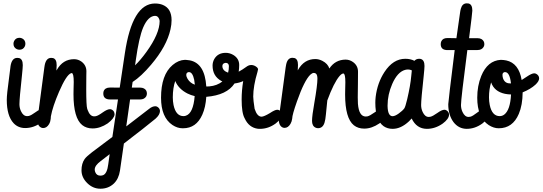

<svg xmlns="http://www.w3.org/2000/svg" viewBox="-20 -768 3244 1148"><path d="M116.2 -378.4Q116.2 -364.3 111.3 -317.4Q96.2 -178.7 96.2 -145Q96.2 -122.6 105.5 -103Q119.1 -73.7 142.1 -73.7Q147 -73.7 152.3 -74.7Q166.5 -78.1 193.4 -97.7Q219.7 -117.2 235.8 -117.2Q242.7 -117.2 249.5 -112.3Q263.2 -102.5 263.2 -86.4Q261.2 -61.5 224.6 -33.7Q179.7 -2.4 130.4 -2.4Q88.9 -2.4 61.5 -31.2Q20.5 -75.2 20.5 -170.9Q20.5 -203.6 33.7 -298.8Q39.6 -343.3 42 -364.3Q42.5 -368.7 43 -373Q50.8 -421.9 83 -421.9Q88.4 -421.9 93.8 -420.9Q116.2 -415.5 116.2 -378.4ZM60.5 -506.3Q60.5 -515.1 64.5 -522.9Q74.2 -542 96.2 -542Q105 -542 112.8 -538.1Q131.8 -528.3 131.8 -506.3Q131.8 -497.6 127.9 -489.7Q118.2 -470.7 96.2 -470.7Q87.4 -470.7 79.6 -474.6Q60.5 -484.4 60.5 -506.3Z M203.6 -50.8Q203.6 -50.8 245.1 -364.3Q246.1 -372.6 247.6 -379.9Q256.3 -421.9 285.6 -421.9Q291 -421.9 296.4 -420.9Q318.8 -415.5 318.8 -378.4Q318.8 -373 317.9 -359.9Q317.4 -351.1 317.4 -346.2Q318.4 -348.1 319.8 -350.1Q356 -414.1 422.9 -414.1Q446.8 -414.1 466.8 -399.9Q496.6 -377.9 496.6 -341.8Q496.6 -335.9 496.1 -314Q495.6 -264.2 495.6 -234.9Q495.6 -135.3 501.5 -117.7Q502.9 -113.8 504.4 -109.4Q518.1 -72.3 543 -72.3Q547.4 -72.3 552.7 -73.2Q567.4 -76.2 594.7 -96.2Q621.6 -115.2 637.7 -115.2Q644 -115.2 649.9 -111.8Q665 -103 665 -83Q662.1 -59.1 624 -30.3Q579.1 0 533.7 0Q497.1 0 471.7 -20Q419.4 -62 419.4 -204.1Q419.4 -214.4 419.9 -237.3Q420.9 -261.2 420.9 -277.3Q420.9 -329.6 409.2 -331.1Q407.2 -331.1 404.3 -330.1Q376.5 -319.8 333 -219.2Q294.9 -130.9 284.2 -72.3L283.2 -58.1Q281.7 -40.5 273.4 -25.9Q259.3 -2.4 238.3 -2.4Q232.4 -2.4 226.6 -4.9Q203.6 -15.6 203.6 -50.8Z M637.7 -244.6Q638.2 -244.6 642.6 -244.6Q672.4 -244.1 695.8 -244.1L726.6 -449.7Q771 -746.6 906.2 -747.1Q933.1 -747.1 953.1 -738.8Q1005.9 -717.3 1005.9 -647.5Q1005.9 -621.6 999.5 -593.3Q977.1 -491.2 883.3 -380.9Q824.2 -311 772.9 -277.8L768.1 -244.1H818.4Q830.6 -244.1 840.3 -239.3Q858.4 -230 858.4 -208.5Q858.4 -199.7 854 -191.4Q842.8 -173.3 817.9 -173.3H757.8L734.9 -12.2Q862.8 -109.4 871.6 -117.2Q891.1 -132.8 909.2 -132.8Q915.5 -132.8 922.4 -128.4Q936.5 -118.7 936.5 -103.5Q936 -81.5 909.7 -58.1Q857.9 -15.1 720.7 90.3L697.3 252.4Q689.9 301.3 660.6 329.6Q627.9 360.4 580.1 360.4Q535.6 360.4 501.5 326.7Q467.3 293 467.3 250.5Q467.3 209.5 486.3 182.6Q497.6 167 530.3 142.1Q530.8 141.6 533.7 139.6Q565.4 115.7 651.9 50.8L685.5 -173.3H637.7Q633.3 -173.3 629.4 -173.8Q597.7 -177.7 597.7 -208.5Q597.7 -215.8 599.6 -222.2Q607.9 -244.6 637.7 -244.6ZM907.2 -673.3Q865.7 -671.9 836.4 -604.5Q811 -544.9 792 -408.7Q789.1 -385.3 787.6 -377.4Q820.3 -408.7 855.5 -457.5Q934.6 -566.9 934.6 -642.6Q934.6 -646.5 932.6 -651.9Q925.3 -673.3 907.2 -673.3ZM627.4 213.4Q627.4 213.4 635.7 153.8Q585 192.4 582 195.3Q546.9 221.2 546.4 245.1Q546.4 253.4 549.3 260.7Q557.6 282.2 580.1 282.2Q588.9 282.2 596.7 279.3Q620.6 269.5 627.4 213.4Z M1087.4 -410.2 1094.7 -409.7Q1105 -409.2 1114.7 -407.2Q1204.6 -389.6 1213.4 -251H1219.7Q1225.6 -251 1231.9 -251.5Q1277.3 -255.4 1309.6 -280.8Q1306.2 -282.2 1302.2 -284.7Q1251 -313.5 1251 -376Q1251 -396.5 1261.2 -415Q1282.7 -452.1 1329.6 -452.1Q1353.5 -452.1 1375 -439.5Q1410.2 -418 1410.2 -379.4Q1410.2 -359.9 1407.2 -339.4Q1426.3 -349.1 1459 -372.6Q1468.3 -378.9 1481 -379.4Q1496.6 -379.4 1509.8 -370.6Q1522.9 -361.8 1522.9 -353.5Q1522.9 -350.6 1519.5 -337.9Q1494.1 -253.9 1494.1 -190.4Q1494.1 -170.9 1502.4 -117.2Q1502.4 -116.7 1502.9 -116.2Q1517.6 -70.3 1544.4 -70.3Q1559.6 -71.3 1593.8 -91.8Q1623.5 -111.8 1638.2 -111.8Q1645.5 -111.8 1652.8 -106.9Q1666 -97.7 1666 -84.5Q1664.6 -57.6 1627.9 -29.3Q1584 2.4 1534.7 2.4Q1528.8 2.4 1522.5 2Q1468.3 -4.9 1442.9 -60.5Q1424.8 -92.3 1424.8 -172.9Q1424.8 -227.1 1434.1 -283.2Q1411.6 -272.5 1382.3 -269Q1336.9 -199.2 1213.4 -189Q1209.5 -126.5 1189.5 -82Q1153.3 -1 1074.7 -1H1071.3Q1041 -1 1011.2 -20.5Q942.9 -66.4 942.9 -183.6Q942.9 -320.8 1012.2 -379.4Q1046.9 -408.7 1085 -410.2ZM1144 -193.4Q1121.6 -198.7 1100.6 -209Q1047.4 -236.3 1027.8 -283.7Q1013.2 -241.7 1013.2 -186Q1013.2 -162.1 1017.6 -140.1Q1031.7 -73.7 1077.1 -73.7Q1084.5 -73.7 1091.3 -76.2Q1135.7 -90.8 1144 -193.4ZM1093.8 -320.3Q1093.8 -309.6 1101.6 -296.4Q1117.2 -271 1145 -261.7Q1143.6 -277.3 1141.1 -291Q1131.3 -336.9 1109.9 -336.9Q1107.4 -336.9 1105 -336.4Q1093.8 -332.5 1093.8 -320.3ZM1309.6 -372.6Q1310.1 -345.2 1343.8 -333.5Q1348.6 -350.6 1348.6 -372.6Q1348.6 -375.5 1347.7 -378.9Q1344.2 -392.1 1329.6 -392.1Q1327.1 -392.1 1323.7 -391.1Q1309.6 -387.2 1309.6 -372.6Z M1727.1 -59.1Q1725.1 -41.5 1716.8 -27.3Q1702.6 -3.4 1681.2 -3.4Q1675.8 -3.4 1670.9 -5.4Q1646.5 -15.6 1646.5 -57.1L1688 -365.2Q1689 -374 1690.9 -381.8Q1699.2 -422.4 1728.5 -422.4Q1734.9 -422.4 1740.7 -420.9Q1761.7 -415 1761.7 -379.4Q1761.7 -365.2 1760.3 -347.2Q1760.7 -348.1 1761.7 -349.6Q1798.3 -415 1865.7 -415Q1885.7 -415 1907.2 -404.3Q1940.4 -387.2 1949.2 -358.4Q1984.4 -411.1 2046.4 -411.6Q2070.3 -411.6 2090.8 -397Q2120.6 -375.5 2120.6 -339.4Q2120.6 -315.9 2120.1 -267.6Q2119.1 -214.4 2119.1 -186Q2119.1 -164.1 2120.1 -147.9Q2126 -71.3 2167 -71.3Q2171.9 -71.3 2177.2 -72.3Q2191.4 -75.7 2218.8 -95.2Q2245.6 -114.7 2261.7 -114.7Q2268.1 -114.7 2273.9 -110.8Q2289.1 -101.6 2289.1 -82Q2289.1 -80.6 2288.6 -78.1Q2285.2 -54.7 2248 -29.8Q2202.6 1 2157.7 1Q2121.1 1 2095.7 -19Q2043.5 -61 2043.5 -203.1Q2043.5 -211.4 2043.9 -230Q2044.9 -256.8 2044.9 -276.4Q2044.9 -327.6 2033.2 -328.6Q2023.4 -328.6 2010.3 -313.5Q1976.1 -273.9 1937 -167.5L1928.7 -84Q1925.8 -51.8 1920.4 -34.7Q1910.2 -1.5 1881.3 -1.5Q1873.5 -1.5 1866.7 -4.9Q1845.7 -14.6 1845.7 -45.4Q1845.7 -75.2 1859.4 -152.3Q1877.9 -258.3 1877.9 -297.4Q1877.9 -307.6 1876 -315.4Q1872.1 -332 1855.5 -332Q1846.7 -331.5 1835.9 -321.8Q1799.8 -287.6 1755.9 -162.6Q1727.1 -81.1 1727.1 -59.1Z M2224.1 -153.3Q2224.1 -169.9 2226.1 -188.5Q2236.3 -272.5 2278.8 -337.4Q2330.6 -416.5 2403.3 -416.5Q2434.6 -416.5 2458 -404.3Q2467.8 -416 2484.9 -416.5Q2494.6 -416.5 2497.1 -415Q2518.1 -408.2 2518.1 -373.5Q2518.1 -359.4 2513.2 -312.5Q2498 -173.8 2498 -140.1Q2498 -117.7 2507.3 -98.1Q2521 -68.8 2543.5 -68.8Q2547.9 -68.8 2552.7 -69.8Q2567.4 -72.8 2594.7 -92.3Q2621.6 -111.8 2637.7 -111.8Q2644 -111.8 2650.9 -107.4Q2665 -97.7 2665 -81.5Q2663.6 -56.2 2626.5 -28.8Q2582 2.4 2532.2 2.4Q2470.7 2 2441.4 -59.6Q2434.6 -51.3 2425.8 -43Q2377.4 2.4 2327.6 2.4Q2296.4 2.4 2273.4 -13.7Q2224.1 -49.8 2224.1 -153.3ZM2439 -314Q2439 -314 2442.4 -347.2Q2431.6 -352.5 2419.9 -352.5Q2411.1 -352.5 2401.9 -350.1Q2356.4 -337.4 2325.2 -266.1Q2297.4 -202.1 2297.4 -137.7Q2297.4 -135.3 2297.4 -132.8Q2298.8 -73.2 2327.6 -73.2Q2342.8 -73.7 2364.7 -89.8Q2387.2 -106 2397.5 -120.1Q2403.8 -129.4 2414.6 -174.3Q2434.1 -257.8 2439 -314Z M2654.8 -540.5Q2655.3 -540.5 2659.7 -540.5Q2687 -539.6 2709 -539.6L2730.5 -690.4Q2732.4 -705.6 2735.4 -715.8Q2744.1 -748 2771 -748Q2776.4 -748 2781.7 -747.1Q2804.2 -741.7 2804.2 -704.6Q2804.2 -692.9 2784.7 -539.6H2835.9Q2849.1 -539.6 2858.9 -534.2Q2876 -523.9 2876 -503.9Q2876 -495.1 2871.6 -487.3Q2860.4 -468.8 2835 -468.8H2774.4Q2736.3 -175.8 2736.3 -140.1Q2736.3 -117.7 2745.6 -98.1Q2759.3 -68.8 2781.7 -68.8Q2787.1 -68.8 2793 -70.3Q2806.2 -73.7 2830.6 -92.8Q2854.5 -111.8 2870.6 -111.8Q2877.4 -111.8 2883.8 -108.9Q2901.4 -100.1 2901.4 -82Q2899.9 -56.6 2863.8 -29.3Q2819.8 2.4 2770.5 2.4Q2722.2 2 2691.4 -38.1Q2660.2 -80.6 2660.2 -145Q2660.2 -159.2 2698.7 -468.8H2654.8Q2651.9 -468.8 2648.9 -468.8Q2615.2 -471.7 2615.2 -503.9Q2615.2 -512.7 2618.2 -520Q2627 -540.5 2654.8 -540.5Z M2974.6 -410.2Q2991.7 -409.7 3006.8 -406.7Q3082 -390.6 3099.1 -289.6Q3108.4 -294.9 3129.9 -309.6Q3159.2 -329.6 3174.3 -329.6Q3181.6 -329.6 3188.5 -325.2Q3203.6 -315.4 3203.6 -298.8Q3203.1 -282.2 3182.1 -262.2Q3152.3 -234.9 3105 -215.8Q3104.5 -139.6 3082 -86.9Q3045.4 -1 2961.9 -1Q2932.1 -1 2902.3 -20Q2833.5 -65.4 2833.5 -183.6Q2833.5 -254.9 2857.4 -313.5Q2895 -405.8 2974.6 -410.2ZM3035.6 -203.1Q3016.6 -203.6 2999.5 -207Q2935.1 -220.7 2916.5 -275.4Q2903.8 -234.4 2903.8 -186Q2903.8 -162.6 2908.2 -140.6Q2921.9 -73.7 2967.8 -73.7Q2982.9 -73.7 2995.1 -83Q3030.8 -110.4 3035.6 -203.1ZM3028.3 -269.5Q3028.3 -269.5 3035.2 -269.5Q3027.8 -336.4 3000 -336.9Q2997.6 -336.9 2995.1 -336.4Q2984.4 -332.5 2984.4 -320.3Q2984.4 -309.6 2987.8 -299.3Q2998.5 -269.5 3028.3 -269.5Z"/></svg>

Font: Vibur
Style: Medium
Weight: 400
Version: Version 1.004